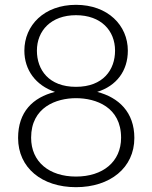

<svg xmlns="http://www.w3.org/2000/svg" viewBox="-20 -763 629 796"><path d="M510 -553C510 -658 427 -743 295 -743C163 -743 81 -658 81 -553C81 -473 128 -409 208 -382C116 -359 55 -299 55 -191C55 -67 154 13 295 13C436 13 537 -67 537 -191C537 -298 472 -359 383 -382C463 -407 510 -469 510 -553ZM133 -553C133 -636 192 -700 295 -700C399 -700 457 -636 457 -553C457 -474 408 -403 295 -403C182 -403 133 -474 133 -553ZM295 -31C184 -31 109 -92 109 -192C109 -319 214 -356 295 -356C378 -356 482 -319 482 -192C482 -92 406 -31 295 -31Z"/></svg>

Font: Spoqa Han Sans Neo Light
Style: Regular
Weight: 300
Designer: [Spoqa Han Sans Neo] Dong-huui Kim  Younghwa Kang  Yujin Lee  [Noto Sans] Ryoko NISHIZUKA  (kana & ideographs); Paul D. 
Foundry: Spoqa (http://www.spoqa-han-sans.com)
Version: Version 1.000